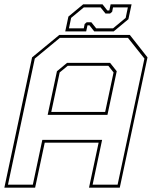

<svg xmlns="http://www.w3.org/2000/svg" viewBox="-37 -860 701 880"><path d="M-17 0 110 -597 235 -700H558L639 -597L512 0H371L415 -206H168L124 0ZM-0.5 -13.5H113.5L157 -219H431L387.5 -13.5H502L625 -591.5L549.5 -686.5H237.5L122.5 -591.5ZM198 -347H445L483.5 -528L459.5 -558.5H273.5L236.5 -528ZM181.5 -333.5 224 -533.5 270.5 -572H467.5L498 -533.5L455.5 -333.5ZM262 -716 276.5 -784 344 -840H433L455 -812H464L470 -840H566L551.5 -772L484 -716H395L373 -744H364L358 -716ZM279 -730H347L351 -750L360.5 -758H381.5L404 -730H481L539 -778L549 -826H481L477 -806L467.5 -798H446.5L424 -826H347L289 -778Z"/></svg>

Font: Tourney Thin
Style: Italic
Weight: 100
Italic angle: -12°
Designer: Tyler Finck
Foundry: Etcetera Type Co
Version: Version 1.015